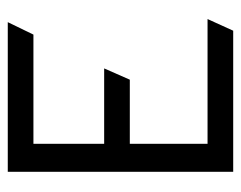

<svg xmlns="http://www.w3.org/2000/svg" viewBox="-83 -537 620 494"><g transform="rotate(-90 227.0 -290.0)"><path d="M32 0H395L425 -66H104V-266H269L298 -332H104V-514H385L417 -580H32Z"/></g></svg>

Font: Charger Pro
Style: Nar
Weight: 400
Designer: Jasper
Foundry: Cannot Into Space Fonts
Version: Version 1.09